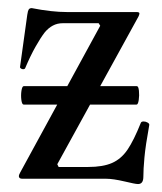

<svg xmlns="http://www.w3.org/2000/svg" viewBox="-20 -445 403 478"><path d="M290.5 6.8Q275.9 3.4 264.4 1.7Q252.9 0 244.1 0H35.2Q31.2 0 29.1 -1.7Q26.9 -3.4 26.9 -6.8Q26.9 -9.3 30.3 -15.6L229.5 -380.9L225.6 -387.2H136.2Q122.6 -387.2 111.6 -381.3Q100.6 -375.5 91.3 -364.3Q81.1 -351.1 68.4 -328.6Q55.7 -306.2 42.5 -274.9Q41.5 -272.9 38.3 -272.7Q35.2 -272.5 32.5 -274.2Q29.8 -275.9 29.8 -277.8L47.9 -408.2Q47.9 -409.7 48.3 -410.2Q49.3 -418 51.5 -421.4Q53.7 -424.8 59.1 -424.8Q108.9 -415 147 -415H319.8Q327.1 -415 327.1 -411.6Q327.1 -408.7 324.7 -403.8L122.6 -36.1L126 -29.3H199.2Q236.3 -29.3 259 -39.3Q281.7 -49.3 297.4 -72.3Q313 -95.2 330.6 -139.2Q332 -142.6 337.4 -142.6Q342.8 -142.6 347.4 -139.9Q352.1 -137.2 351.6 -133.8Q342.3 -82.5 339.6 -53Q336.9 -23.4 336.9 -4.9Q336.9 13.2 323.7 13.2Q319.8 13.2 311.5 11.5Q303.2 9.8 290.5 6.8ZM39.1 -230.5H320.8Q324.7 -230.5 325.9 -219Q327.1 -207.5 325.4 -196Q323.7 -184.6 319.8 -184.6H39.1Q34.7 -184.6 33.2 -196Q31.7 -207.5 33.4 -219Q35.2 -230.5 39.1 -230.5Z"/></svg>

Font: Junicode Two Beta VF
Style: Regular
Weight: 400
Designer: Peter S. Baker
Foundry: Briery Creek Software
Version: Version 1.031 beta; ttfautohint (v1.8.1.43-b0c9)